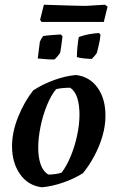

<svg xmlns="http://www.w3.org/2000/svg" viewBox="-20 -786 497 814"><path d="M158 8Q99 1 65 -47.5Q31 -96 31 -166Q31 -226 57 -290.5Q83 -355 121 -403Q161 -429 209 -446.5Q257 -464 302 -468Q361 -461 394.5 -413Q428 -365 427 -293Q427 -253 414.5 -209.5Q402 -166 380 -125Q358 -84 332 -52Q296 -29 249 -12.5Q202 4 158 8ZM185 -46Q216 -46 241 -54Q262 -81 279.5 -123Q297 -165 307 -212Q317 -259 317 -300Q317 -340 308 -369.5Q299 -399 278 -414Q242 -414 218 -408Q196 -382 178.5 -338.5Q161 -295 151.5 -247.5Q142 -200 142 -159Q142 -120 152 -90Q162 -60 185 -46ZM306 -544Q306 -564 308.5 -589Q311 -614 314 -629Q351 -643 400 -646L406 -639Q404 -615 398 -591.5Q392 -568 391 -563Q389 -558 381 -549Q373 -540 369 -536Q360 -536 339 -538Q318 -540 306 -544ZM140 -538 149 -609Q154 -622 163 -633Q172 -635 196 -637Q220 -639 238 -640L245 -632Q244 -623 242 -608Q240 -593 238 -579.5Q236 -566 235 -562Q232 -557 223.5 -547Q215 -537 211 -534Q199 -533 176.5 -535Q154 -537 140 -538ZM156 -693 150 -702 166 -766Q192 -765 227 -764Q262 -763 294 -762Q326 -761 343 -761L425 -766L436 -758L420 -693Z"/></svg>

Font: Labrada SemiBold
Style: Italic
Weight: 600
Italic angle: -7°
Designer: Mercedes Jáuregui
Foundry: Omnibus-Type Team
Version: Version 1.000; ttfautohint (v1.8.4.7-5d5b)